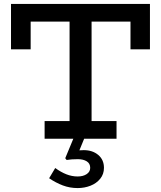

<svg xmlns="http://www.w3.org/2000/svg" viewBox="-20 -706 820 977"><path d="M36 -455V-686H743V-455H644V-596H136V-455ZM207 0V-90H573V0ZM334 -57V-636H446V-57ZM375 251Q335 251 299.5 237.5Q264 224 230 201L261 149Q290 170 318 181Q346 192 375 192Q403 192 421 180Q439 168 439 148Q439 126 421.5 115Q404 104 376 104Q359 104 345.5 105Q332 106 319 108L312 99L363 -24H418L384 59Q389 59 394.5 58.5Q400 58 406 58Q451 58 480 82.5Q509 107 509 148Q509 180 490 203.5Q471 227 440.5 239Q410 251 375 251Z"/></svg>

Font: BioRhyme Medium
Style: Regular
Weight: 500
Designer: Aoife Mooney
Foundry: Aoife Mooney Type
Version: Version 1.600;gftools[0.9.33]